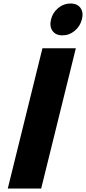

<svg xmlns="http://www.w3.org/2000/svg" viewBox="-20 -1089 497 1109"><path d="M418 -810.1 217.8 0H24.9L225.1 -810.1ZM274.9 -977.1Q284.2 -1016.1 315.9 -1042.5Q347.7 -1068.8 387.2 -1068.8Q426.8 -1068.8 445.1 -1042.7Q463.4 -1016.6 453.1 -977.1Q442.9 -937.5 411.6 -911.1Q380.4 -884.8 340.8 -884.8Q301.3 -884.8 283 -911.1Q264.6 -937.5 274.9 -977.1Z"/></svg>

Font: Sinkin Sans 800 Black Italic
Style: Regular
Weight: 900
Italic angle: -112°
Designer: Keith Bates
Foundry: K-Type
Version: Sinkin Sans (version 1.0)  by Keith Bates   •   © 2014   www